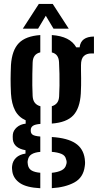

<svg xmlns="http://www.w3.org/2000/svg" viewBox="-20 -789 507 993"><path d="M188.4 184.5Q117.6 180.9 84 158.4Q50.4 135.8 44 99.9Q43 93.6 42.3 84.9Q41.6 76.1 42.7 69Q45.4 43.9 63.1 26.9Q80.8 9.9 111.9 5.3V-12.2Q51.8 -22.8 46.4 -67.2Q45.4 -76.6 45.8 -81.7Q46.2 -86.8 46.4 -93.6Q48.6 -114.1 66.6 -130.2Q84.6 -146.3 112.8 -149.5V-166.8Q76.2 -183.2 58.1 -217.5Q40 -251.8 36.7 -305.2Q35.7 -328.2 35.2 -346.3Q34.7 -364.4 34.8 -380.7Q34.9 -397.1 35.4 -414.5Q35.9 -432 36.7 -453Q41.9 -529.3 77.3 -565.9Q112.7 -602.4 188.4 -607.7V-518.2Q168.8 -513.6 159.2 -500.6Q149.5 -487.6 148.8 -465.2Q147.8 -437.1 147.3 -406.9Q146.8 -376.8 147.1 -347.6Q147.3 -318.4 148.8 -292.6Q150 -270.2 160.3 -257.2Q170.6 -244.3 189.1 -239.5V-148.1Q161.6 -146.1 150.3 -138.3Q139.1 -130.4 139.1 -116.7Q139.1 -116 139.1 -114.8Q139.1 -113.7 139.1 -112.5Q139.1 -98.9 149.1 -92.1Q159.1 -85.3 188.4 -82.9V-3.5Q160.1 -1.2 143.9 8.7Q127.7 18.6 124.4 38Q122.5 44.2 122.8 51.3Q123.1 58.4 124.4 64.1Q128.2 84.1 144.3 93.2Q160.5 102.2 188.4 104.5ZM248 184.2V104.7Q278.8 101.7 298.3 91.9Q317.8 82.2 322.3 62.4Q325 55.1 324.7 48.6Q324.5 42.1 321.5 34.3Q317.5 15.1 297.9 7Q278.3 -1.2 248 -3.6V-80.4Q328.4 -75.4 369.7 -48.2Q411.1 -21.1 418.4 32.2Q419.5 39.1 419.9 49.4Q420.3 59.6 418.4 70.9Q411.1 129.5 364.2 154.8Q317.3 180.1 248 184.2ZM248 -149.9V-239.7Q265.5 -244.8 275 -257Q284.6 -269.1 285.8 -290.5Q287.3 -316.6 287.7 -346.3Q288.1 -376 287.5 -406.9Q286.8 -437.9 285.3 -467.4Q284.1 -488.5 275.2 -500.9Q266.3 -513.3 248 -517.9V-607.7Q342.3 -601.4 374.3 -544.2H391.8Q395 -572.2 413.7 -586Q432.4 -599.7 465.9 -600V-512.6H452.5Q427.4 -512.6 413.2 -498.8Q398.9 -485 398.9 -451.8V-425.1Q399.4 -402.3 399.5 -384.3Q399.7 -366.3 399.4 -347.8Q399.2 -329.3 397.9 -305.2Q393.3 -228.9 358.8 -192.2Q324.3 -155.5 248 -149.9ZM98 -640.8 180.9 -768.8H252.6L335.5 -640.8H256.7L216.8 -707.5L177 -640.8Z"/></svg>

Font: Big Shoulders Stencil Text Thin
Style: Regular
Weight: 100
Designer: Patric King
Foundry: XO Type Co
Version: Version 2.001